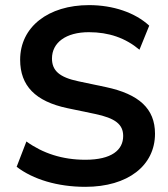

<svg xmlns="http://www.w3.org/2000/svg" viewBox="-20 -721 659 751"><path d="M313.7 9.8C480.4 9.8 586.3 -73.5 586.3 -198C586.3 -296.1 523.5 -352.9 394.1 -380.4L287.3 -402.9C211.8 -418.6 183.3 -445.1 183.3 -492.2C183.3 -553.9 237.3 -595.1 327.5 -595.1C405.9 -595.1 470.6 -572.5 525.5 -526.5L563.7 -620.6C508.8 -671.6 422.5 -701 328.4 -701C168.6 -701 58.8 -615.7 58.8 -487.3C58.8 -385.3 118.6 -324.5 243.1 -298L351 -275.5C431.4 -258.8 461.8 -234.3 461.8 -189.2C461.8 -134.3 416.7 -96.1 313.7 -96.1C223.5 -96.1 147.1 -121.6 83.3 -167.6L45.1 -68.6C108.8 -19.6 204.9 9.8 313.7 9.8Z"/></svg>

Font: LL Pando Sans
Style: Bold
Weight: 700
Designer: Joshua Smith
Foundry: Joshua Smith
Version: Version 1.000;Glyphs 3.2.1 (3258)